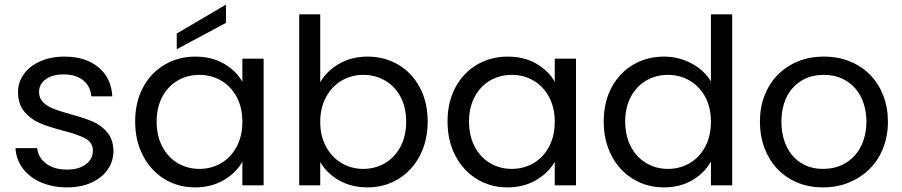

<svg xmlns="http://www.w3.org/2000/svg" viewBox="-20 -802 3906 831"><path d="M271 9Q208 9 158 -12.5Q108 -34 79 -72.5Q50 -111 47 -161H141Q145 -120 179.5 -94Q214 -68 270 -68Q322 -68 352 -91Q382 -114 382 -149Q382 -185 350 -202.5Q318 -220 251 -237Q190 -253 151.5 -269.5Q113 -286 85.5 -318.5Q58 -351 58 -404Q58 -446 83 -481Q108 -516 154 -536.5Q200 -557 259 -557Q350 -557 406 -511Q462 -465 466 -385H375Q372 -428 340.5 -454Q309 -480 256 -480Q207 -480 178 -459Q149 -438 149 -404Q149 -377 166.5 -359.5Q184 -342 210.5 -331.5Q237 -321 284 -308Q343 -292 380 -276.5Q417 -261 443.5 -230Q470 -199 471 -149Q471 -104 446 -68Q421 -32 375.5 -11.5Q330 9 271 9Z M565 -276Q565 -360 599 -423.5Q633 -487 692.5 -522Q752 -557 825 -557Q897 -557 950 -526Q1003 -495 1029 -448V-548H1121V0H1029V-102Q1002 -54 948.5 -22.5Q895 9 824 9Q751 9 692 -27Q633 -63 599 -128Q565 -193 565 -276ZM1029 -275Q1029 -337 1004 -383Q979 -429 936.5 -453.5Q894 -478 843 -478Q792 -478 750 -454Q708 -430 683 -384Q658 -338 658 -276Q658 -213 683 -166.5Q708 -120 750 -95.5Q792 -71 843 -71Q894 -71 936.5 -95.5Q979 -120 1004 -166.5Q1029 -213 1029 -275ZM958 -703 745 -589V-657L958 -782Z M1366 -446Q1394 -495 1448 -526Q1502 -557 1571 -557Q1645 -557 1704 -522Q1763 -487 1797 -423.5Q1831 -360 1831 -276Q1831 -193 1797 -128Q1763 -63 1703.5 -27Q1644 9 1571 9Q1500 9 1446.5 -22Q1393 -53 1366 -101V0H1275V-740H1366ZM1738 -276Q1738 -338 1713 -384Q1688 -430 1645.5 -454Q1603 -478 1552 -478Q1502 -478 1459.5 -453.5Q1417 -429 1391.5 -382.5Q1366 -336 1366 -275Q1366 -213 1391.5 -166.5Q1417 -120 1459.5 -95.5Q1502 -71 1552 -71Q1603 -71 1645.5 -95.5Q1688 -120 1713 -166.5Q1738 -213 1738 -276Z M1917 -276Q1917 -360 1951 -423.5Q1985 -487 2044.5 -522Q2104 -557 2177 -557Q2249 -557 2302 -526Q2355 -495 2381 -448V-548H2473V0H2381V-102Q2354 -54 2300.5 -22.5Q2247 9 2176 9Q2103 9 2044 -27Q1985 -63 1951 -128Q1917 -193 1917 -276ZM2381 -275Q2381 -337 2356 -383Q2331 -429 2288.5 -453.5Q2246 -478 2195 -478Q2144 -478 2102 -454Q2060 -430 2035 -384Q2010 -338 2010 -276Q2010 -213 2035 -166.5Q2060 -120 2102 -95.5Q2144 -71 2195 -71Q2246 -71 2288.5 -95.5Q2331 -120 2356 -166.5Q2381 -213 2381 -275Z M2593 -276Q2593 -360 2627 -423.5Q2661 -487 2720.5 -522Q2780 -557 2854 -557Q2918 -557 2973 -527.5Q3028 -498 3057 -450V-740H3149V0H3057V-103Q3030 -54 2977 -22.5Q2924 9 2853 9Q2780 9 2720.5 -27Q2661 -63 2627 -128Q2593 -193 2593 -276ZM3057 -275Q3057 -337 3032 -383Q3007 -429 2964.5 -453.5Q2922 -478 2871 -478Q2820 -478 2778 -454Q2736 -430 2711 -384Q2686 -338 2686 -276Q2686 -213 2711 -166.5Q2736 -120 2778 -95.5Q2820 -71 2871 -71Q2922 -71 2964.5 -95.5Q3007 -120 3032 -166.5Q3057 -213 3057 -275Z M3542 9Q3480 9 3429.5 -12.5Q3379 -34 3343.5 -72Q3308 -110 3288.5 -162Q3269 -214 3269 -275Q3269 -337 3289 -388.5Q3309 -440 3345.5 -477.5Q3382 -515 3433 -536Q3484 -557 3546 -557Q3608 -557 3659 -536Q3710 -515 3746.5 -477.5Q3783 -440 3803 -388.5Q3823 -337 3823 -275Q3823 -214 3802.5 -161.5Q3782 -109 3744.5 -71.5Q3707 -34 3655.5 -12.5Q3604 9 3542 9ZM3542 -71Q3587 -71 3622 -87Q3657 -103 3681 -130.5Q3705 -158 3717.5 -195.5Q3730 -233 3730 -275Q3730 -317 3718 -354Q3706 -391 3682.5 -418.5Q3659 -446 3624.5 -462Q3590 -478 3545 -478Q3500 -478 3466 -462Q3432 -446 3408.5 -418.5Q3385 -391 3373.5 -354Q3362 -317 3362 -275Q3362 -233 3373.5 -196Q3385 -159 3407.5 -131.5Q3430 -104 3463.5 -87.5Q3497 -71 3542 -71Z"/></svg>

Font: A Bank Premium Regular
Style: Regular
Weight: 400
Designer: Ninad Kale (Devanagari), Jonny Pinhorn (Latin), Htun Naung (Myanmar)
Foundry: Indian Type Foundry
Version: 4.004